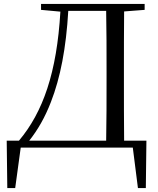

<svg xmlns="http://www.w3.org/2000/svg" viewBox="-20 -748 801 973"><path d="M517 0H653L679 205H719L722 -35H609C608 -135 608 -238 608 -354V-385C608 -491 608 -591 609 -690L713 -698V-728H188V-698L286 -689C268 -380 198 -180 76 -35H14L17 205H57L85 0ZM518 -35H128C171 -89 208 -153 238 -231C286 -354 315 -504 326 -693H518C520 -594 520 -491 520 -385V-354C520 -237 520 -135 518 -35Z"/></svg>

Font: Noto Serif CJK KR
Style: Regular
Weight: 400
Designer: Ryoko NISHIZUKA 西塚涼子 (kana & ideographs); Frank Grießhammer (Latin, Greek & Cyrillic); Wenlong ZHANG 张文龙 (bopomofo); San
Foundry: Adobe
Version: Version 2.001;hotconv 1.1.0;makeotfexe 2.6.0